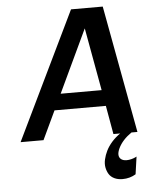

<svg xmlns="http://www.w3.org/2000/svg" viewBox="-62 -751 827 1051"><g transform="rotate(-5 352.0 -225.0)"><path d="M639.2 0Q587.9 35.2 566.4 80.1Q547.4 121.1 568.4 139.2Q579.6 148.9 600.1 148.9Q612.3 148.9 626.2 145.3Q640.1 141.6 647.5 137.7L655.3 133.8L641.6 230Q608.9 250 568.8 250Q543 250 523.7 240.7Q504.4 231.4 494.4 215.3Q484.4 199.2 480.5 178.7Q476.6 158.2 481.9 134.5Q487.3 110.8 498.8 87.4Q510.3 64 530.5 41Q550.8 18.1 577.1 0H540L512.2 -157.2H230L155.8 0H29.8L368.2 -700.2H542.5L671.9 0ZM434.1 -589.8 271.5 -245.1H496.6Z"/></g></svg>

Font: Fivo Sans Med
Style: Regular
Weight: 450
Designer: Alexander Slobzheninov
Foundry: Alexander Slobzheninov
Version: 1.0